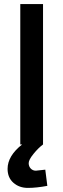

<svg xmlns="http://www.w3.org/2000/svg" viewBox="-20 -705 309 937"><path d="M79 0V-685H190V0Q167 17 143.5 46Q120 75 120 91Q120 107 130 117.5Q140 128 155 128L201 123L211 202Q158 212 116 212Q74 212 45.5 187Q17 162 17 119Q17 56 88 0Z"/></svg>

Font: TitilliumWeb-SemiBold
Style: SemiBold
Weight: 600
Version: Version 1.001;PS 57.000;hotconv 1.0.70;makeotf.lib2.5.55311